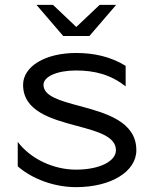

<svg xmlns="http://www.w3.org/2000/svg" viewBox="-20 -764 635 790"><path d="M458 -744H390L294 -653L198 -744H130L240 -616H348ZM53 -79.6C114.1 -26.4 204.7 6 293 6C436.8 6 541 -57.8 541 -146C541 -264.7 414.1 -299.3 306.5 -328.2C227.5 -349.4 159 -368 159 -415C159 -449.2 215.3 -474 293 -474C369.2 -474 436.3 -457 497 -408.4V-493C434.9 -531.2 366.6 -546 293 -546C166.6 -546 75 -491 75 -415C75 -306.1 191.9 -274 296.5 -246C380.9 -223.4 457 -202.7 457 -146C457 -99.6 388.1 -66 293 -66C198.9 -66 105.4 -110.9 53 -180.2Z"/></svg>

Font: Resamitz
Style: Bold
Weight: 700
Designer: gluk
Foundry: gluk
Version: Version 0.047